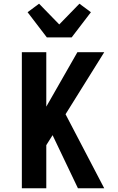

<svg xmlns="http://www.w3.org/2000/svg" viewBox="-20 -1017 640 1037"><path d="M401 0 264 -287 230 -233V0H98V-735H230V-441L398 -735H543L334 -400L543 0ZM233 -815 129 -951 191 -997 300 -885 409 -997 471 -951 367 -815Z"/></svg>

Font: Iosevka Extrabold Extended
Style: Regular
Weight: 800
Width: 7
Monospace: yes
Designer: Belleve Invis
Foundry: Belleve Invis
Version: Version 32.5.0; ttfautohint (v1.8.4)